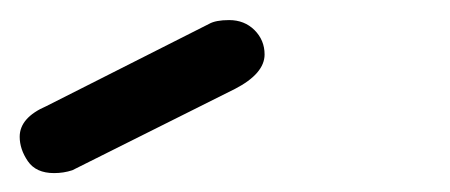

<svg xmlns="http://www.w3.org/2000/svg" viewBox="-439 -331 459 196"><path d="M-365.2 -157.2Q-374 -154.3 -383.8 -154.3Q-402.3 -154.3 -410.6 -166.5Q-418.9 -178.7 -418.9 -191.4Q-418.9 -210.9 -391.6 -222.7L-225.6 -306.6Q-218.8 -310.5 -205.1 -310.5Q-189.5 -310.5 -179.2 -300.3Q-168.9 -290 -168.9 -275.4Q-168.9 -255.9 -199.2 -240.2Z"/></svg>

Font: Jura
Style: DemiBold
Weight: 600
Version: Version 2.4